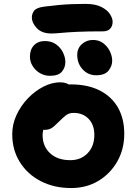

<svg xmlns="http://www.w3.org/2000/svg" viewBox="-20 -938 690 970"><path d="M339.8 12Q253.2 12 185.9 -22.8Q118.6 -57.6 80.2 -119.2Q41.8 -180.8 41.8 -260Q41.8 -310.8 63.8 -357.8Q85.8 -404.8 121.6 -441.9Q157.4 -479 200.2 -500.6Q243 -522.2 283.8 -522.2Q301.4 -522.2 316.5 -516.6Q331.6 -511 341 -499.3Q350.4 -487.6 350.4 -467.6Q350.4 -432.4 335.6 -405.2Q320.8 -378 276 -362.6Q253.8 -353.2 235.6 -337.1Q217.4 -321 206.3 -299.8Q195.2 -278.6 195.2 -255.8Q195.2 -198.8 233 -163.8Q270.8 -128.8 335.2 -128.8Q388.6 -128.8 422.6 -163.9Q456.6 -199 456.6 -256.8Q456.6 -307.4 427.7 -337.5Q398.8 -367.6 352.2 -367.6Q328.6 -367.6 313.3 -355.6Q298 -343.6 278 -323.6Q263.6 -309.2 253 -299.9Q242.4 -290.6 231.5 -286.3Q220.6 -282 205.2 -282Q187.4 -282 173.7 -295.8Q160 -309.6 160 -348.6Q160 -377.4 175.6 -406.4Q191.2 -435.4 216.8 -459Q242.4 -482.6 274 -497.1Q305.6 -511.6 337.8 -511.6Q423 -511.6 483.4 -481.1Q543.8 -450.6 575.8 -394.7Q607.8 -338.8 607.8 -262Q607.8 -184.2 572.4 -122.1Q537 -60 476.7 -24Q416.4 12 339.8 12ZM239.6 -768.8Q192.2 -768.8 166.6 -795.2Q141 -821.6 141 -850.6Q141 -868.2 152.3 -883.7Q163.6 -899.2 202.6 -904.4Q242.4 -909.6 275.5 -912.6Q308.6 -915.6 341.2 -917Q373.8 -918.4 411.4 -918.4Q461.8 -918.4 492.2 -902.8Q522.6 -887.2 535.8 -866.1Q549 -845 549 -828.4Q549 -806 536.3 -792.8Q523.6 -779.6 501.2 -779.6Q418.6 -779.6 367.9 -777.1Q317.2 -774.6 287.8 -771.7Q258.4 -768.8 239.6 -768.8ZM232.6 -555Q204.6 -555 181.6 -568.6Q158.6 -582.2 144.9 -604.4Q131.2 -626.6 131.2 -651.4Q131.2 -688 151.8 -709.3Q172.4 -730.6 206.8 -730.6Q240 -730.6 263 -714.2Q286 -697.8 298.1 -673Q310.2 -648.2 310.2 -624.4Q310.2 -597.2 292.8 -576.1Q275.4 -555 232.6 -555ZM465.2 -557.8Q425.4 -557.8 397.8 -587.3Q370.2 -616.8 370.2 -661.2Q370.2 -693.8 393.5 -715Q416.8 -736.2 449.8 -736.2Q480 -736.2 501.6 -719.8Q523.2 -703.4 535 -679.1Q546.8 -654.8 546.8 -631.4Q546.8 -604.2 528.3 -581Q509.8 -557.8 465.2 -557.8Z"/></svg>

Font: Shantell Sans Light
Style: Regular
Weight: 300
Designer: Stephen Nixon, Anya Danilova, Shantell Martin
Foundry: Arrow Type
Version: Version 1.011;[c5ecc13dd]